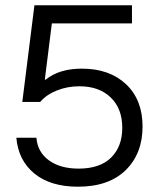

<svg xmlns="http://www.w3.org/2000/svg" viewBox="-20 -695 615 725"><path d="M274.2 10Q170.8 10 110 -39.6Q49.2 -89.2 41.7 -175H117.5Q121.7 -120.8 164.6 -89.6Q207.5 -58.3 276.7 -58.3Q357.5 -58.3 399.6 -100Q441.7 -141.7 441.7 -212.5Q441.7 -285 397.9 -327.1Q354.2 -369.2 280 -369.2Q234.2 -369.2 194.6 -353.3Q155 -337.5 131.7 -310H64.2L110 -675H478.3V-606.7H175.8L149.2 -394.2H152.5Q203.3 -435.8 289.2 -435.8Q393.3 -435.8 455.8 -377.1Q518.3 -318.3 518.3 -217.5Q518.3 -115 454.6 -52.5Q390.8 10 274.2 10Z"/></svg>

Font: Funnel Display Light Light
Style: Regular
Weight: 300
Version: Version 1.000